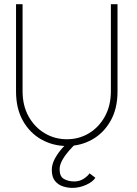

<svg xmlns="http://www.w3.org/2000/svg" viewBox="-20 -680 649 910"><path d="M505.5 -660H537V-246.5Q537 -165 504 -107Q471 -49 416.5 -18.5Q362 12 297 12Q232 12 177 -18.5Q122 -49 89 -107Q56 -165 56 -246.5V-660H87V-248Q87 -179.5 115.5 -128.2Q144 -77 191.8 -48.5Q239.5 -20 297 -20Q354.5 -20 401.8 -48.5Q449 -77 477.2 -128.2Q505.5 -179.5 505.5 -248ZM322.5 210.5Q301.5 210.5 279 203.5Q256.5 196.5 241 178Q225.5 159.5 225.5 125Q225.5 98.5 240.5 71Q255.5 43.5 277.2 19.8Q299 -4 319 -20L340.5 0Q324.5 14.5 306.2 35.2Q288 56 275.2 79Q262.5 102 262.5 122.5Q262.5 156.5 283.2 168.2Q304 180 332 180Q356.5 180 375.8 167.8Q395 155.5 404.5 141.5L432 162.5Q420.5 181.5 388.5 196Q356.5 210.5 322.5 210.5Z"/></svg>

Font: League Spartan Thin
Style: Regular
Weight: 100
Foundry: The League of Moveable Type
Version: Version 2.002